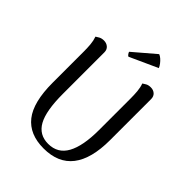

<svg xmlns="http://www.w3.org/2000/svg" viewBox="-248 -1012 1156 1156"><g transform="rotate(45 330.5 -434.0)"><path d="M578 -655V-306Q578 -147 516 -67Q454 13 330 13Q210 13 149.5 -63.5Q89 -140 89 -306V-572Q89 -602 86.5 -630.5Q84 -659 75 -684Q82 -689 95.5 -696.5Q109 -704 128 -704Q150 -704 165 -691Q180 -678 180 -655V-302Q180 -157 216.5 -91.5Q253 -26 330 -26Q411 -26 449.5 -96Q488 -166 488 -302V-572Q488 -602 485.5 -630.5Q483 -659 474 -684Q481 -689 494 -696.5Q507 -704 527 -704Q549 -704 563.5 -691Q578 -678 578 -655ZM479 -820 301 -739Q295 -741 289 -750Q283 -759 283 -763L421 -881Q432 -877 443.5 -867Q455 -857 464.5 -844.5Q474 -832 479 -820Z"/></g></svg>

Font: Arima Thin Medium
Style: Regular
Weight: 500
Version: Version 1.100